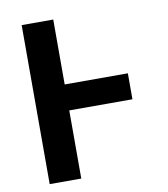

<svg xmlns="http://www.w3.org/2000/svg" viewBox="-82 -805 765 874"><g transform="rotate(-10 300.0 -367.5)"><path d="M77 0V-735H223V-435H515V-315H223V0Z"/></g></svg>

Font: Iosevka Custom Heavy Extended
Style: Regular
Weight: 900
Width: 7
Monospace: yes
Designer: Belleve Invis
Foundry: Belleve Invis
Version: Version 11.2.4; ttfautohint (v1.8.4)